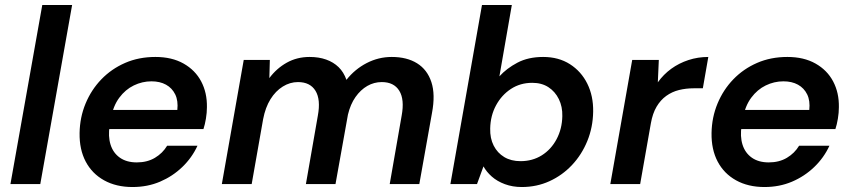

<svg xmlns="http://www.w3.org/2000/svg" viewBox="-20 -740 3430 772"><path d="M22 0 150 -720H270L142 0Z M513 12Q447 12 398.5 -15Q350 -42 324.5 -90.5Q299 -139 300 -205Q301 -268 324 -323.5Q347 -379 387.5 -421Q428 -463 483 -487Q538 -511 605 -511Q671 -511 718 -484.5Q765 -458 789 -412.5Q813 -367 812 -309Q812 -287 808 -263Q804 -239 798 -221H387L401 -298H693Q697 -335 684.5 -360.5Q672 -386 647.5 -399.5Q623 -413 589 -413Q552 -413 518 -396.5Q484 -380 459.5 -347Q435 -314 426 -264L421 -235Q414 -192 424.5 -158.5Q435 -125 462 -106Q489 -87 530 -87Q572 -87 603 -105.5Q634 -124 652 -154H774Q752 -106 713 -68.5Q674 -31 623.5 -9.5Q573 12 513 12Z M872 0 960 -499H1065L1063 -426Q1092 -465 1133 -488Q1174 -511 1225 -511Q1262 -511 1291.5 -500.5Q1321 -490 1341.5 -470Q1362 -450 1373 -419Q1407 -462 1454.5 -486.5Q1502 -511 1555 -511Q1616 -511 1657 -485.5Q1698 -460 1714.5 -410Q1731 -360 1717 -286L1666 0H1547L1595 -275Q1607 -340 1585.5 -375Q1564 -410 1515 -410Q1484 -410 1457 -394.5Q1430 -379 1409.5 -350Q1389 -321 1379 -279L1329 0H1210L1258 -275Q1270 -340 1248.5 -375Q1227 -410 1178 -410Q1146 -410 1117 -392Q1088 -374 1067.5 -341Q1047 -308 1038 -261L992 0Z M2078 12Q2041 12 2010 0.5Q1979 -11 1957.5 -30Q1936 -49 1924 -71L1898 0H1791L1918 -720H2038L1988 -433Q2017 -465 2060.5 -488Q2104 -511 2164 -511Q2226 -511 2271.5 -482Q2317 -453 2341.5 -403.5Q2366 -354 2365 -291Q2364 -228 2341.5 -173Q2319 -118 2280 -76.5Q2241 -35 2189.5 -11.5Q2138 12 2078 12ZM2073 -92Q2121 -92 2158.5 -115.5Q2196 -139 2218 -180.5Q2240 -222 2241 -273Q2242 -311 2227 -341.5Q2212 -372 2185 -389.5Q2158 -407 2120 -407Q2072 -407 2034.5 -382.5Q1997 -358 1974.5 -316.5Q1952 -275 1951 -223Q1950 -184 1965 -154.5Q1980 -125 2007.5 -108.5Q2035 -92 2073 -92Z M2434 0 2522 -499H2629L2625 -409Q2648 -441 2679 -463.5Q2710 -486 2748 -498.5Q2786 -511 2828 -511L2806 -385H2770Q2738 -385 2710 -378Q2682 -371 2659 -354.5Q2636 -338 2620 -311Q2604 -284 2597 -244L2554 0Z M3054 12Q2988 12 2939.5 -15Q2891 -42 2865.5 -90.5Q2840 -139 2841 -205Q2842 -268 2865 -323.5Q2888 -379 2928.5 -421Q2969 -463 3024 -487Q3079 -511 3146 -511Q3212 -511 3259 -484.5Q3306 -458 3330 -412.5Q3354 -367 3353 -309Q3353 -287 3349 -263Q3345 -239 3339 -221H2928L2942 -298H3234Q3238 -335 3225.5 -360.5Q3213 -386 3188.5 -399.5Q3164 -413 3130 -413Q3093 -413 3059 -396.5Q3025 -380 3000.5 -347Q2976 -314 2967 -264L2962 -235Q2955 -192 2965.5 -158.5Q2976 -125 3003 -106Q3030 -87 3071 -87Q3113 -87 3144 -105.5Q3175 -124 3193 -154H3315Q3293 -106 3254 -68.5Q3215 -31 3164.5 -9.5Q3114 12 3054 12Z"/></svg>

Font: DM Sans 20pt SemiBold
Style: Italic
Weight: 600
Italic angle: -10°
Version: Version 4.004;gftools[0.9.30]